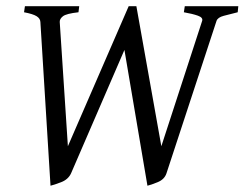

<svg xmlns="http://www.w3.org/2000/svg" viewBox="-20 -586 790 620"><path d="M749.5 -565.9 747.6 -546.4Q721.7 -540 702.4 -534.9Q683.1 -529.8 679.2 -518.6L517.6 -26.4Q511.2 -6.8 489.3 2.2Q467.3 11.2 456.1 13.7L381.8 -424.8L209.5 -26.4Q200.2 -6.3 177.2 2.4Q154.3 11.2 143.1 13.7L110.4 -515.1Q109.9 -526.4 98.1 -533.7Q86.4 -541 57.6 -546.4L60.5 -565.9H235.8L233.4 -546.4Q193.8 -542 183.1 -533.4Q172.4 -524.9 172.9 -515.1L199.2 -113.8L395.5 -565.9H420.4L501 -113.8L632.8 -518.6Q636.2 -529.3 618.9 -535.4Q601.6 -541.5 573.7 -546.4L576.7 -565.9Z"/></svg>

Font: Dai Banna SIL Light
Style: Italic
Weight: 300
Italic angle: -11°
Designer: Victor Gaultney
Foundry: SIL International
Version: Version 4.000